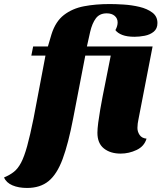

<svg xmlns="http://www.w3.org/2000/svg" viewBox="-114 -740 799 950"><path d="M20 190Q-22 190 -52.5 177Q-83 164 -94 138Q-65 126 -45 110Q-25 94 -9.5 64.5Q6 35 20.5 -17.5Q35 -70 52 -154L111 -465H41L50 -510H123L141 -571Q161 -634 202.5 -666Q244 -698 301.5 -709Q359 -720 429 -720Q458 -720 498 -717.5Q538 -715 576 -706Q614 -697 639.5 -678Q665 -659 665 -626Q665 -598 646.5 -583Q628 -568 601.5 -563Q575 -558 552 -558Q515 -558 491.5 -567Q468 -576 457 -591Q468 -611 468 -629Q468 -649 453.5 -661.5Q439 -674 414 -674Q379 -674 360.5 -649.5Q342 -625 332 -582L316 -510H641L571 -149Q569 -141 567.5 -129Q566 -117 566 -107Q566 -88 577 -72Q588 -56 611 -54Q600 -16 562 2Q524 20 483 20Q432 20 400 -5.5Q368 -31 368 -83Q368 -102 372 -133Q376 -164 382 -198.5Q388 -233 394 -264Q400 -295 404 -314L434 -465H308L248 -154Q224 -29 196 46.5Q168 122 126.5 156Q85 190 20 190Z"/></svg>

Font: Sansita Swashed ExtraBold
Style: Regular
Weight: 800
Designer: Pablo Cosgaya
Foundry: Omnibus-Type
Version: Version 1.003; ttfautohint (v1.8.3)